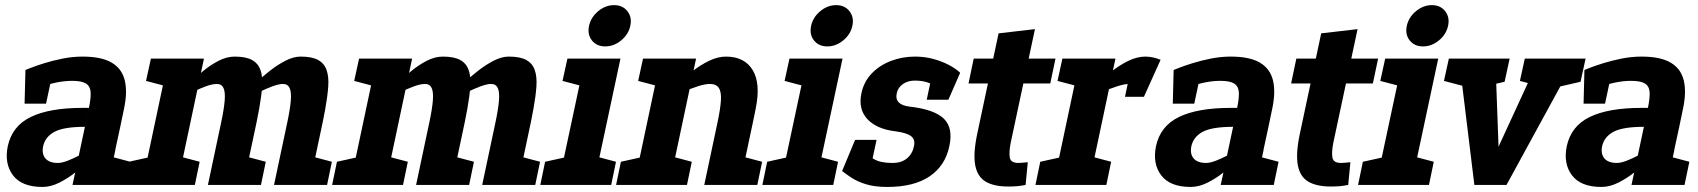

<svg xmlns="http://www.w3.org/2000/svg" viewBox="-20 -732 6720 760"><path d="M148.3 8Q66.3 8 31.5 -38Q-3.3 -84 10.7 -153Q27.7 -233 101.8 -269Q176 -305 307 -305H332L316 -230Q232.7 -230 195.8 -210.3Q159 -190.7 150.7 -153Q144.7 -122.3 160 -104.7Q175.3 -87 209 -87ZM100 -373 80.7 -455Q80.7 -455 100.8 -463Q121 -471 154.3 -481.5Q187.7 -492 227.5 -500Q267.3 -508 306.7 -508L266 -412Q233.3 -412 198.8 -404.5Q164.3 -397 137.2 -387.5Q110 -378 100 -373ZM456 -230 332 -305Q340.3 -344 338.7 -367.5Q337 -391 320 -401.5Q303 -412 266 -412L306.7 -508Q381.7 -508 422.2 -484Q462.7 -460 473.8 -414Q485 -368 471 -302ZM386.3 -173.3 395.7 -166.7Q395.7 -166.7 380.8 -149Q366 -131.3 340.5 -105.3Q315 -79.3 283 -53.3Q251 -27.3 216.2 -9.7Q181.3 8 148.3 8L209 -87Q225 -87 247.8 -95.8Q270.7 -104.7 294.7 -117.3Q318.7 -130 339.5 -142.8Q360.3 -155.7 373.3 -164.5Q386.3 -173.3 386.3 -173.3ZM416 -45 280 -60 332 -305 456 -230ZM280 -60 437 -140 407 0H267ZM397 0 395.7 -118.3 496 -91.7 477 0ZM162.3 -321.7H77.3L80.7 -455H190.7Z M686.3 -336.7 678 -340Q678 -340 691.7 -357Q705.3 -374 728.7 -399Q752 -424 781.8 -449Q811.7 -474 844.5 -491Q877.3 -508 909.3 -508L839.3 -399.7Q820.3 -399.7 794.5 -390.2Q768.7 -380.7 743.8 -368.2Q719 -355.7 702.7 -346.2Q686.3 -336.7 686.3 -336.7ZM856 -250Q867 -302.3 869.5 -335.3Q872 -368.3 864.5 -384Q857 -399.7 838.3 -399.7L908.3 -508Q953.3 -508 977.7 -494.5Q1002 -481 1011.2 -454.5Q1020.3 -428 1017.7 -390Q1015 -352 1006 -302L996 -250ZM947 -336.7 941 -350Q941 -350 955.7 -366Q970.3 -382 994.7 -405.5Q1019 -429 1049.2 -452.5Q1079.3 -476 1110.7 -492Q1142 -508 1170 -508L1100 -399.7Q1083.7 -399.7 1058.2 -390.2Q1032.7 -380.7 1007.2 -368.2Q981.7 -355.7 964.3 -346.2Q947 -336.7 947 -336.7ZM541.3 0 647.3 -500H787.3L681.3 0ZM803 0 856 -250H996L943 0ZM1064.7 0 1117.7 -250H1257.7L1204.7 0ZM1117.7 -250Q1128.7 -302.3 1131.2 -335.3Q1133.7 -368.3 1126.2 -384Q1118.7 -399.7 1100 -399.7L1170 -508Q1215 -508 1239.3 -494.5Q1263.7 -481 1272.8 -454.5Q1282 -428 1279.3 -390Q1276.7 -352 1267.7 -302L1257.7 -250ZM470.7 0 489.7 -91.7 595.3 -115 550.7 0ZM671.3 0 670 -118.3 770.3 -91.7 751.3 0ZM1194.7 0 1193.3 -118.3 1293.7 -91.7 1274.7 0ZM634 -391.7 558 -411.7 577.3 -500H657.3ZM933 0 931.7 -118.3 1032 -91.7 1013 0Z M1510.3 -336.7 1502 -340Q1502 -340 1515.7 -357Q1529.3 -374 1552.7 -399Q1576 -424 1605.8 -449Q1635.7 -474 1668.5 -491Q1701.3 -508 1733.3 -508L1663.3 -399.7Q1644.3 -399.7 1618.5 -390.2Q1592.7 -380.7 1567.8 -368.2Q1543 -355.7 1526.7 -346.2Q1510.3 -336.7 1510.3 -336.7ZM1680 -250Q1691 -302.3 1693.5 -335.3Q1696 -368.3 1688.5 -384Q1681 -399.7 1662.3 -399.7L1732.3 -508Q1777.3 -508 1801.7 -494.5Q1826 -481 1835.2 -454.5Q1844.3 -428 1841.7 -390Q1839 -352 1830 -302L1820 -250ZM1771 -336.7 1765 -350Q1765 -350 1779.7 -366Q1794.3 -382 1818.7 -405.5Q1843 -429 1873.2 -452.5Q1903.3 -476 1934.7 -492Q1966 -508 1994 -508L1924 -399.7Q1907.7 -399.7 1882.2 -390.2Q1856.7 -380.7 1831.2 -368.2Q1805.7 -355.7 1788.3 -346.2Q1771 -336.7 1771 -336.7ZM1365.3 0 1471.3 -500H1611.3L1505.3 0ZM1627 0 1680 -250H1820L1767 0ZM1888.7 0 1941.7 -250H2081.7L2028.7 0ZM1941.7 -250Q1952.7 -302.3 1955.2 -335.3Q1957.7 -368.3 1950.2 -384Q1942.7 -399.7 1924 -399.7L1994 -508Q2039 -508 2063.3 -494.5Q2087.7 -481 2096.8 -454.5Q2106 -428 2103.3 -390Q2100.7 -352 2091.7 -302L2081.7 -250ZM1294.7 0 1313.7 -91.7 1419.3 -115 1374.7 0ZM1495.3 0 1494 -118.3 1594.3 -91.7 1575.3 0ZM2018.7 0 2017.3 -118.3 2117.7 -91.7 2098.7 0ZM1458 -391.7 1382 -411.7 1401.3 -500H1481.3ZM1757 0 1755.7 -118.3 1856 -91.7 1837 0Z M2189.3 0 2296 -500H2436L2329.3 0ZM2376 -548.3Q2341.7 -548.3 2323 -572Q2304.3 -595.7 2311.7 -630Q2319 -663.7 2347.8 -687.7Q2376.7 -711.7 2411 -711.7Q2444.7 -711.7 2463.5 -687.7Q2482.3 -663.7 2475 -630Q2467.7 -595.7 2438.7 -572Q2409.7 -548.3 2376 -548.3ZM2282.7 -391.7 2206.7 -411.7 2226 -500H2306ZM2118.7 0 2137.7 -91.7 2243.3 -115 2198.7 0ZM2319.3 0 2318 -118.3 2418.3 -91.7 2399.3 0Z M2960.7 -250H2820.7Q2831.7 -302.3 2833.7 -335.3Q2835.7 -368.3 2825.3 -384Q2815 -399.7 2789.7 -399.7L2853 -508Q2927 -508 2959.3 -454.8Q2991.7 -401.7 2971.3 -302ZM2595.3 -500H2735.3L2629.3 0H2489.3ZM2820.7 -250H2960.7L2907.7 0H2767.7ZM2618 -336.7 2608 -340Q2608 -340 2622.8 -357Q2637.7 -374 2662.8 -399Q2688 -424 2719.7 -449Q2751.3 -474 2786.2 -491Q2821 -508 2854 -508L2790.7 -399.7Q2770.7 -399.7 2741.5 -390.2Q2712.3 -380.7 2684.2 -368.2Q2656 -355.7 2637 -346.2Q2618 -336.7 2618 -336.7ZM2582 -391.7 2506 -411.7 2525.3 -500H2605.3ZM2619.3 0 2618 -118.3 2718.3 -91.7 2699.3 0ZM2418.7 0 2437.7 -91.7 2543.3 -115 2498.7 0ZM2897.7 0 2896.3 -118.3 2996.7 -91.7 2977.7 0Z M3068.3 0 3175 -500H3315L3208.3 0ZM3255 -548.3Q3220.7 -548.3 3202 -572Q3183.3 -595.7 3190.7 -630Q3198 -663.7 3226.8 -687.7Q3255.7 -711.7 3290 -711.7Q3323.7 -711.7 3342.5 -687.7Q3361.3 -663.7 3354 -630Q3346.7 -595.7 3317.7 -572Q3288.7 -548.3 3255 -548.3ZM3161.7 -391.7 3085.7 -411.7 3105 -500H3185ZM2997.7 0 3016.7 -91.7 3122.3 -115 3077.7 0ZM3198.3 0 3197 -118.3 3297.3 -91.7 3278.3 0Z M3492 8 3512.7 -87Q3548.3 -87 3570 -105Q3591.7 -123 3597.7 -153Q3603.7 -179.7 3586.3 -193Q3569 -206.3 3525.7 -212L3580 -310Q3678 -299 3715.8 -262.5Q3753.7 -226 3737.7 -153Q3721.7 -76 3659.8 -34Q3598 8 3492 8ZM3602 -508 3601.3 -413Q3573.7 -413 3554 -399.3Q3534.3 -385.7 3529.7 -362.7Q3519.3 -318 3580 -310L3525.7 -212Q3449.7 -221 3413.2 -260.7Q3376.7 -300.3 3389.7 -362.7Q3399.3 -408.3 3430.2 -440.8Q3461 -473.3 3506.3 -490.7Q3551.7 -508 3602 -508ZM3313.3 -55 3392.7 -139Q3415.7 -116 3440.7 -101.5Q3465.7 -87 3512.7 -87L3492 8Q3441.7 8 3406.8 -3Q3372 -14 3349.7 -29Q3327.3 -44 3313.3 -55ZM3704.7 -375.3Q3686.7 -391 3661.5 -402Q3636.3 -413 3601.3 -413L3602 -508Q3639.7 -508 3673.2 -499Q3706.7 -490 3734.5 -475.7Q3762.3 -461.3 3780.7 -444ZM3449.7 -178.3 3423.3 -55H3313.3L3364.7 -178.3ZM3648.3 -337.3 3670.7 -443.3 3780.7 -444 3734 -337.3Z M3813.7 -401.7 3834.3 -500H4158L4137.3 -401.7ZM4048.3 -90 4039.7 0Q4024.7 3 4009.3 4.7Q3994 6.3 3971 6.3Q3914.3 6.3 3881.7 -13Q3849 -32.3 3840.3 -77.7Q3831.7 -123 3847.7 -200L3932.7 -600L4076.7 -616.7L3980.7 -167Q3973.3 -129 3977.2 -108Q3981 -87 4011.3 -87Q4020.3 -87 4028.8 -88Q4037.3 -89 4048.3 -90Z M4449.7 -399.7 4513 -508ZM4255.3 -500H4395.3L4289.3 0H4149.3ZM4512.7 -381.3Q4497.3 -390.7 4482.3 -395.2Q4467.3 -399.7 4449.7 -399.7L4513 -508Q4529 -508 4545.5 -504.3Q4562 -500.7 4574 -495.3ZM4278 -336.7 4268 -340Q4268 -340 4282.8 -357Q4297.7 -374 4322.8 -399Q4348 -424 4379.7 -449Q4411.3 -474 4446.2 -491Q4481 -508 4514 -508L4450.7 -399.7Q4430.7 -399.7 4401.5 -390.2Q4372.3 -380.7 4344.2 -368.2Q4316 -355.7 4297 -346.2Q4278 -336.7 4278 -336.7ZM4242 -391.7 4166 -411.7 4185.3 -500H4265.3ZM4078.7 0 4097.7 -91.7 4203.3 -115 4158.7 0ZM4279.3 0 4278 -118.3 4378.3 -91.7 4359.3 0ZM4433 -348.7 4462.7 -488.7 4574 -495.3 4508 -348.7Z M4693.3 8Q4611.3 8 4576.5 -38Q4541.7 -84 4555.7 -153Q4572.7 -233 4646.8 -269Q4721 -305 4852 -305H4877L4861 -230Q4777.7 -230 4740.8 -210.3Q4704 -190.7 4695.7 -153Q4689.7 -122.3 4705 -104.7Q4720.3 -87 4754 -87ZM4645 -373 4625.7 -455Q4625.7 -455 4645.8 -463Q4666 -471 4699.3 -481.5Q4732.7 -492 4772.5 -500Q4812.3 -508 4851.7 -508L4811 -412Q4778.3 -412 4743.8 -404.5Q4709.3 -397 4682.2 -387.5Q4655 -378 4645 -373ZM5001 -230 4877 -305Q4885.3 -344 4883.7 -367.5Q4882 -391 4865 -401.5Q4848 -412 4811 -412L4851.7 -508Q4926.7 -508 4967.2 -484Q5007.7 -460 5018.8 -414Q5030 -368 5016 -302ZM4931.3 -173.3 4940.7 -166.7Q4940.7 -166.7 4925.8 -149Q4911 -131.3 4885.5 -105.3Q4860 -79.3 4828 -53.3Q4796 -27.3 4761.2 -9.7Q4726.3 8 4693.3 8L4754 -87Q4770 -87 4792.8 -95.8Q4815.7 -104.7 4839.7 -117.3Q4863.7 -130 4884.5 -142.8Q4905.3 -155.7 4918.3 -164.5Q4931.3 -173.3 4931.3 -173.3ZM4961 -45 4825 -60 4877 -305 5001 -230ZM4825 -60 4982 -140 4952 0H4812ZM4942 0 4940.7 -118.3 5041 -91.7 5022 0ZM4707.3 -321.7H4622.3L4625.7 -455H4735.7Z M5090.7 -401.7 5111.3 -500H5435L5414.3 -401.7ZM5325.3 -90 5316.7 0Q5301.7 3 5286.3 4.7Q5271 6.3 5248 6.3Q5191.3 6.3 5158.7 -13Q5126 -32.3 5117.3 -77.7Q5108.7 -123 5124.7 -200L5209.7 -600L5353.7 -616.7L5257.7 -167Q5250.3 -129 5254.2 -108Q5258 -87 5288.3 -87Q5297.3 -87 5305.8 -88Q5314.3 -89 5325.3 -90Z M5426.3 0 5533 -500H5673L5566.3 0ZM5613 -548.3Q5578.7 -548.3 5560 -572Q5541.3 -595.7 5548.7 -630Q5556 -663.7 5584.8 -687.7Q5613.7 -711.7 5648 -711.7Q5681.7 -711.7 5700.5 -687.7Q5719.3 -663.7 5712 -630Q5704.7 -595.7 5675.7 -572Q5646.7 -548.3 5613 -548.3ZM5519.7 -391.7 5443.7 -411.7 5463 -500H5543ZM5355.7 0 5374.7 -91.7 5480.3 -115 5435.7 0ZM5556.3 0 5555 -118.3 5655.3 -91.7 5636.3 0Z M5899 -500 5911.7 -151.3 6072.3 -500H6216.3L5943.3 0H5816L5755 -500ZM6094.3 -375.7 6176.3 -500H6256.3L6236.3 -408.3ZM5771.7 -391.7 5695.7 -411.7 5715 -500H5795ZM6072.3 -391.7 5996.3 -411.7 6015.7 -500H6095.7ZM5793.7 -375.7 5875.7 -500H5955.7L5935.7 -408.3Z M6319.3 8Q6237.3 8 6202.5 -38Q6167.7 -84 6181.7 -153Q6198.7 -233 6272.8 -269Q6347 -305 6478 -305H6503L6487 -230Q6403.7 -230 6366.8 -210.3Q6330 -190.7 6321.7 -153Q6315.7 -122.3 6331 -104.7Q6346.3 -87 6380 -87ZM6271 -373 6251.7 -455Q6251.7 -455 6271.8 -463Q6292 -471 6325.3 -481.5Q6358.7 -492 6398.5 -500Q6438.3 -508 6477.7 -508L6437 -412Q6404.3 -412 6369.8 -404.5Q6335.3 -397 6308.2 -387.5Q6281 -378 6271 -373ZM6627 -230 6503 -305Q6511.3 -344 6509.7 -367.5Q6508 -391 6491 -401.5Q6474 -412 6437 -412L6477.7 -508Q6552.7 -508 6593.2 -484Q6633.7 -460 6644.8 -414Q6656 -368 6642 -302ZM6557.3 -173.3 6566.7 -166.7Q6566.7 -166.7 6551.8 -149Q6537 -131.3 6511.5 -105.3Q6486 -79.3 6454 -53.3Q6422 -27.3 6387.2 -9.7Q6352.3 8 6319.3 8L6380 -87Q6396 -87 6418.8 -95.8Q6441.7 -104.7 6465.7 -117.3Q6489.7 -130 6510.5 -142.8Q6531.3 -155.7 6544.3 -164.5Q6557.3 -173.3 6557.3 -173.3ZM6587 -45 6451 -60 6503 -305 6627 -230ZM6451 -60 6608 -140 6578 0H6438ZM6568 0 6566.7 -118.3 6667 -91.7 6648 0ZM6333.3 -321.7H6248.3L6251.7 -455H6361.7Z"/></svg>

Font: Epunda Slab Light
Style: Italic
Weight: 300
Italic angle: -12°
Designer: Simon Atzbach
Foundry: typofactur
Version: Version 1.102